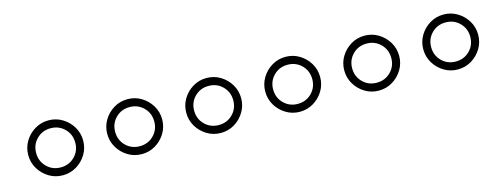

<svg xmlns="http://www.w3.org/2000/svg" viewBox="-20 -849 2439 939"><g transform="rotate(-15 1200.0 -380.0)"><path d="M80 -380Q80 -342 99 -310.5Q118 -279 149.5 -260Q181 -241 219 -241Q257 -241 288.5 -260Q320 -279 339 -310.5Q358 -342 358 -380Q358 -418 339 -449.5Q320 -481 288.5 -500Q257 -519 219 -519Q181 -519 149.5 -500Q118 -481 99 -449.5Q80 -418 80 -380ZM120 -380Q120 -422 148.5 -450.5Q177 -479 219 -479Q261 -479 289.5 -450.5Q318 -422 318 -380Q318 -338 289.5 -309.5Q261 -281 219 -281Q177 -281 148.5 -309.5Q120 -338 120 -380Z M480 -380Q480 -342 499 -310.5Q518 -279 549.5 -260Q581 -241 619 -241Q657 -241 688.5 -260Q720 -279 739 -310.5Q758 -342 758 -380Q758 -418 739 -449.5Q720 -481 688.5 -500Q657 -519 619 -519Q581 -519 549.5 -500Q518 -481 499 -449.5Q480 -418 480 -380ZM520 -380Q520 -422 548.5 -450.5Q577 -479 619 -479Q661 -479 689.5 -450.5Q718 -422 718 -380Q718 -338 689.5 -309.5Q661 -281 619 -281Q577 -281 548.5 -309.5Q520 -338 520 -380Z M880 -380Q880 -342 899 -310.5Q918 -279 949.5 -260Q981 -241 1019 -241Q1057 -241 1088.5 -260Q1120 -279 1139 -310.5Q1158 -342 1158 -380Q1158 -418 1139 -449.5Q1120 -481 1088.5 -500Q1057 -519 1019 -519Q981 -519 949.5 -500Q918 -481 899 -449.5Q880 -418 880 -380ZM920 -380Q920 -422 948.5 -450.5Q977 -479 1019 -479Q1061 -479 1089.5 -450.5Q1118 -422 1118 -380Q1118 -338 1089.5 -309.5Q1061 -281 1019 -281Q977 -281 948.5 -309.5Q920 -338 920 -380Z M1280 -380Q1280 -342 1299 -310.5Q1318 -279 1349.5 -260Q1381 -241 1419 -241Q1457 -241 1488.5 -260Q1520 -279 1539 -310.5Q1558 -342 1558 -380Q1558 -418 1539 -449.5Q1520 -481 1488.5 -500Q1457 -519 1419 -519Q1381 -519 1349.5 -500Q1318 -481 1299 -449.5Q1280 -418 1280 -380ZM1320 -380Q1320 -422 1348.5 -450.5Q1377 -479 1419 -479Q1461 -479 1489.5 -450.5Q1518 -422 1518 -380Q1518 -338 1489.5 -309.5Q1461 -281 1419 -281Q1377 -281 1348.5 -309.5Q1320 -338 1320 -380Z M1680 -380Q1680 -342 1699 -310.5Q1718 -279 1749.5 -260Q1781 -241 1819 -241Q1857 -241 1888.5 -260Q1920 -279 1939 -310.5Q1958 -342 1958 -380Q1958 -418 1939 -449.5Q1920 -481 1888.5 -500Q1857 -519 1819 -519Q1781 -519 1749.5 -500Q1718 -481 1699 -449.5Q1680 -418 1680 -380ZM1720 -380Q1720 -422 1748.5 -450.5Q1777 -479 1819 -479Q1861 -479 1889.5 -450.5Q1918 -422 1918 -380Q1918 -338 1889.5 -309.5Q1861 -281 1819 -281Q1777 -281 1748.5 -309.5Q1720 -338 1720 -380Z M2080 -380Q2080 -342 2099 -310.5Q2118 -279 2149.5 -260Q2181 -241 2219 -241Q2257 -241 2288.5 -260Q2320 -279 2339 -310.5Q2358 -342 2358 -380Q2358 -418 2339 -449.5Q2320 -481 2288.5 -500Q2257 -519 2219 -519Q2181 -519 2149.5 -500Q2118 -481 2099 -449.5Q2080 -418 2080 -380ZM2120 -380Q2120 -422 2148.5 -450.5Q2177 -479 2219 -479Q2261 -479 2289.5 -450.5Q2318 -422 2318 -380Q2318 -338 2289.5 -309.5Q2261 -281 2219 -281Q2177 -281 2148.5 -309.5Q2120 -338 2120 -380Z"/></g></svg>

Font: text-security-circle
Style: Regular
Weight: 400
Monospace: yes
Foundry: Oskari Noppa
Version: Version 3.000;hotconv 1.0.118;makeotfexe 2.5.65603